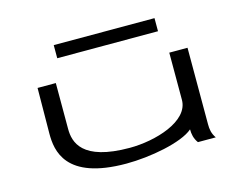

<svg xmlns="http://www.w3.org/2000/svg" viewBox="-91 -781 1183 935"><g transform="rotate(-15 500.0 -313.5)"><path d="M246 -572H754V-638H246ZM439 11C559 11 723 -19 781 -70C781 -47 785 -23 802 0H892C875 -24 872 -47 872 -71V-457H780V-219C780 -110 603 -59 475 -59C233 -59 208 -159 208 -226V-457H116L114 -226C114 -143 131 11 439 11Z"/></g></svg>

Font: Inconsolata UltraExpanded
Style: Regular
Weight: 400
Width: 9
Monospace: yes
Designer: Raph Levien, Cyreal, Brenton Simpson
Foundry: Raph Levien, Cyreal, Google
Version: Version 3.100